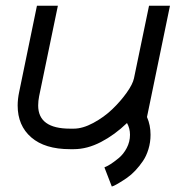

<svg xmlns="http://www.w3.org/2000/svg" viewBox="-20 -520 640 685"><path d="M119.6 -176.8Q116.2 -159.7 116.2 -143.6Q116.2 -61 230 -61H243.2Q274.9 -61 312.7 -81.3Q350.6 -101.6 380.4 -130.1Q410.2 -158.7 431.9 -189.2Q453.6 -219.7 458 -240.7L511.7 -499.5H586.4L504.4 -102.5Q517.1 -73.7 517.1 -39.1Q517.1 -12.2 509.5 12.5Q502 37.1 489.7 54.9Q477.5 72.8 462.9 88.4Q448.2 104 433.3 114.3Q418.5 124.5 406.2 131.8Q394 139.2 386.7 142.6L378.9 145.5L352.5 77.1Q361.3 73.7 373.5 66.2Q385.7 58.6 403.1 44.4Q420.4 30.3 432.1 8.1Q443.8 -14.2 443.8 -39.1Q443.8 -62 433.1 -81.1Q389.6 -39.1 340.3 -13.4Q291 12.2 243.2 12.2H230Q140.1 12.2 91.6 -29.8Q43 -71.8 43 -143.6Q43 -166 48.3 -191.4L111.8 -499.5H186.5Z"/></svg>

Font: Anka/Coder
Style: Italic
Weight: 400
Italic angle: -12°
Monospace: yes
Version: Version 001.100